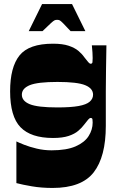

<svg xmlns="http://www.w3.org/2000/svg" viewBox="-20 -724 596 949"><path d="M240 205Q185 205 138 197Q91 189 61 181V-25Q73 -19 99.5 -8.5Q126 2 161.5 10.5Q197 19 235 19Q309 19 353.5 -0.5Q398 -20 418 -51.5Q438 -83 438 -118Q438 -127 437 -134Q436 -141 428 -141Q423 -141 416 -133Q409 -125 396 -108Q385 -93 367 -77.5Q349 -62 319 -52Q289 -42 242 -42Q133 -42 81.5 -95Q30 -148 30 -273Q30 -392 76.5 -450Q123 -508 242 -508Q289 -508 319 -498Q349 -488 367 -473Q385 -458 396 -442Q409 -425 416 -417Q423 -409 428 -409Q436 -409 437 -416.5Q438 -424 438 -437Q438 -448 437 -465Q436 -482 434 -500H506Q505 -436 504 -378.5Q503 -321 503 -272.5Q503 -224 503 -187Q503 -168 503 -152Q503 -136 503 -123.5Q503 -111 503 -102Q503 51 443 128Q383 205 240 205ZM264 -193Q330 -193 368.5 -200Q407 -207 423.5 -221.5Q440 -236 440 -256Q440 -287 401 -303Q362 -319 264 -319Q166 -319 127 -303Q88 -287 88 -256Q88 -225 127 -209Q166 -193 264 -193ZM122 -570 188 -704H336L402 -570H329Q303 -598 291.5 -609.5Q280 -621 275 -623.5Q270 -626 262 -626Q255 -626 249.5 -623.5Q244 -621 231.5 -609.5Q219 -598 190 -570Z"/></svg>

Font: Ojuju ExtraBold
Style: Regular
Weight: 800
Designer: Chisaokwu Joboson, Mirko Velimirovic
Foundry: Udi Foundry
Version: Version 1.000